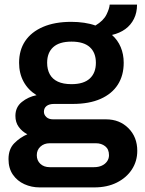

<svg xmlns="http://www.w3.org/2000/svg" viewBox="-20 -633 631 835"><path d="M152 182Q117 182 86 168Q55 154 36 126.5Q17 99 17 59Q17 15 42.5 -10.5Q68 -36 99 -49Q76 -61 61.5 -81Q47 -101 47 -129Q47 -167 75 -189.5Q103 -212 139 -219Q102 -242 82.5 -278Q63 -314 63 -360Q63 -415 89.5 -454.5Q116 -494 167 -516Q218 -538 290 -538Q319 -538 346 -534Q373 -530 395 -522Q430 -543 443 -569.5Q456 -596 457 -613H576Q576 -578 562.5 -551Q549 -524 525 -506.5Q501 -489 467 -481Q492 -459 505 -428Q518 -397 518 -360Q518 -305 492.5 -265Q467 -225 417.5 -203Q368 -181 296 -181H215Q194 -181 182.5 -172Q171 -163 171 -147Q171 -134 181.5 -124Q192 -114 211 -114H441Q500 -114 538.5 -75.5Q577 -37 577 23Q577 68 553.5 104Q530 140 488 161Q446 182 390 182ZM196 94H389Q408 94 422.5 87.5Q437 81 445.5 69Q454 57 454 42Q454 16 437.5 3Q421 -10 397 -10H196Q172 -10 156 4.5Q140 19 140 42Q140 65 155.5 79.5Q171 94 196 94ZM291 -267Q344 -267 370.5 -291.5Q397 -316 397 -360Q397 -404 370.5 -428Q344 -452 291 -452Q238 -452 211.5 -428Q185 -404 185 -360Q185 -331 196.5 -310Q208 -289 231.5 -278Q255 -267 291 -267Z"/></svg>

Font: Archivo SemiBold
Style: Regular
Weight: 600
Designer: Hector Gatti
Foundry: Omnibus-Type
Version: Version 2.001